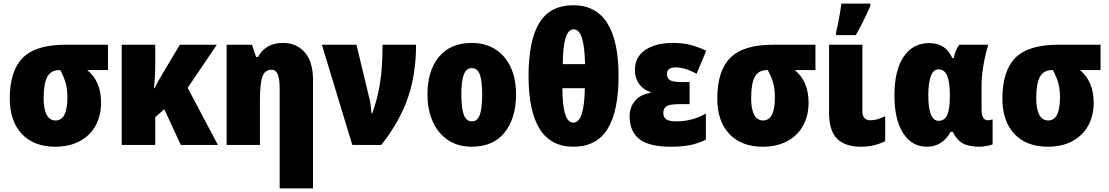

<svg xmlns="http://www.w3.org/2000/svg" viewBox="-20 -800 6121 1060"><path d="M285 10Q167 10 100.5 -60.5Q34 -131 34 -256Q34 -408 105.5 -480.5Q177 -553 341 -553H576V-413H462Q538 -351 538 -233Q538 -161 507.5 -106Q477 -51 420 -20.5Q363 10 285 10ZM287 -135Q352 -135 352 -262Q352 -309 342.5 -342Q333 -375 313 -413H308Q262 -413 241.5 -376.5Q221 -340 221 -257Q221 -198 237.5 -166.5Q254 -135 287 -135Z M1016 -315 1183 0H978L887 -197L837 -153V0H652V-553H837V-447Q837 -376 830 -313H834Q844 -337 879 -396L973 -553H1177Z M1708 -360V240H1524V-311Q1524 -363 1513.5 -389Q1503 -415 1479 -415Q1442 -415 1428.5 -376.5Q1415 -338 1415 -247V0H1231V-553H1371L1394 -485H1404Q1446 -563 1542 -563Q1617 -563 1662.5 -511Q1708 -459 1708 -360Z M1948 -553 2023 -241Q2027 -222 2031 -174H2035Q2065 -256 2078.5 -343.5Q2092 -431 2092 -553H2277Q2277 -392 2232 -260.5Q2187 -129 2085 0H1925L1757 -553Z M2584 10Q2508 10 2453 -27Q2398 -64 2369 -129.5Q2340 -195 2340 -278Q2340 -410 2403.5 -486.5Q2467 -563 2586 -563Q2657 -563 2712 -529.5Q2767 -496 2798 -432Q2829 -368 2829 -278Q2829 -149 2766.5 -69.5Q2704 10 2584 10ZM2585 -130Q2616 -130 2629 -166Q2642 -202 2642 -278Q2642 -353 2629 -388.5Q2616 -424 2585 -424Q2554 -424 2540.5 -388Q2527 -352 2527 -277Q2527 -203 2540.5 -166.5Q2554 -130 2585 -130Z M3145 10Q2898 10 2898 -381Q2898 -576 2957.5 -673.5Q3017 -771 3145 -771Q3270 -771 3332.5 -672.5Q3395 -574 3395 -381Q3395 -187 3334.5 -88.5Q3274 10 3145 10ZM3087 -446H3210Q3208 -544 3192.5 -591Q3177 -638 3148 -638Q3117 -638 3102.5 -591Q3088 -544 3087 -446ZM3209 -313H3085Q3085 -123 3145 -123Q3176 -123 3191.5 -170Q3207 -217 3209 -313Z M3787 -225H3731Q3677 -225 3659.5 -213.5Q3642 -202 3642 -176Q3642 -154 3657 -142Q3672 -130 3716 -130Q3801 -130 3877 -173V-29Q3834 -8 3791 1Q3748 10 3683 10Q3563 10 3509.5 -32.5Q3456 -75 3456 -157Q3456 -208 3486 -243.5Q3516 -279 3571 -287V-292Q3532 -304 3508.5 -336.5Q3485 -369 3485 -413Q3485 -486 3543 -524.5Q3601 -563 3695 -563Q3747 -563 3788.5 -553Q3830 -543 3879 -520L3826 -393Q3761 -428 3711 -428Q3662 -428 3662 -392Q3662 -367 3679.5 -357Q3697 -347 3743 -347H3787Z M4191 10Q4073 10 4006.5 -60.5Q3940 -131 3940 -256Q3940 -408 4011.5 -480.5Q4083 -553 4247 -553H4482V-413H4368Q4444 -351 4444 -233Q4444 -161 4413.5 -106Q4383 -51 4326 -20.5Q4269 10 4191 10ZM4193 -135Q4258 -135 4258 -262Q4258 -309 4248.5 -342Q4239 -375 4219 -413H4214Q4168 -413 4147.5 -376.5Q4127 -340 4127 -257Q4127 -198 4143.5 -166.5Q4160 -135 4193 -135Z M4741 -185Q4741 -160 4753 -148Q4765 -136 4784 -136Q4805 -136 4822 -141Q4839 -146 4867 -158V-21Q4808 10 4732 10Q4647 10 4602 -33.5Q4557 -77 4557 -179V-553H4741ZM4596 -622Q4603 -649 4612.5 -701Q4622 -753 4625 -780H4785V-767Q4750 -686 4705 -606H4596Z M4918 -274Q4918 -412 4969 -487Q5020 -562 5109 -562Q5156 -562 5187 -542Q5218 -522 5238 -479H5245Q5257 -530 5276 -553H5436Q5399 -428 5399 -324V-195Q5399 -136 5434 -136Q5445 -136 5460 -141V-3Q5454 1 5428.5 5.5Q5403 10 5389 10Q5329 10 5295.5 -8.5Q5262 -27 5240 -72H5228Q5207 -33 5174 -11.5Q5141 10 5097 10Q5014 10 4966 -65Q4918 -140 4918 -274ZM5224 -270V-275Q5224 -348 5209 -382.5Q5194 -417 5161 -417Q5133 -417 5119 -380Q5105 -343 5105 -273Q5105 -133 5162 -133Q5195 -133 5209.5 -165.5Q5224 -198 5224 -270Z M5765 10Q5647 10 5580.5 -60.5Q5514 -131 5514 -256Q5514 -408 5585.5 -480.5Q5657 -553 5821 -553H6056V-413H5942Q6018 -351 6018 -233Q6018 -161 5987.5 -106Q5957 -51 5900 -20.5Q5843 10 5765 10ZM5767 -135Q5832 -135 5832 -262Q5832 -309 5822.5 -342Q5813 -375 5793 -413H5788Q5742 -413 5721.5 -376.5Q5701 -340 5701 -257Q5701 -198 5717.5 -166.5Q5734 -135 5767 -135Z"/></svg>

Font: Noto Sans Display Black Narrow
Style: Regular
Weight: 900
Width: 4
Designer: Monotype Design team
Foundry: Monotype Imaging Inc.
Version: Version 1.000